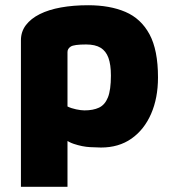

<svg xmlns="http://www.w3.org/2000/svg" viewBox="-20 -549 654 734"><path d="M366 15Q354 15 324.5 13.5Q295 12 262 1Q229 -10 206 -38L238 -94V165H60V-395Q60 -428 79 -453Q98 -478 132 -495Q166 -512 213 -520.5Q260 -529 317 -529Q400 -529 459.5 -503.5Q519 -478 551.5 -418Q584 -358 584 -253Q584 -174 557.5 -113.5Q531 -53 482.5 -19Q434 15 366 15ZM303 -127Q336 -127 358.5 -137.5Q381 -148 392.5 -176.5Q404 -205 404 -260Q404 -302 394.5 -328Q385 -354 364.5 -366.5Q344 -379 309 -379Q263 -379 250.5 -371Q238 -363 238 -350V-142Q252 -135 271 -131Q290 -127 303 -127Z"/></svg>

Font: Maven Pro Black
Style: Regular
Weight: 900
Designer: Joe Prince
Foundry: Joe Prince
Version: Version 2.103